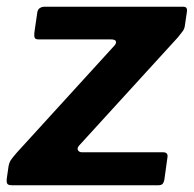

<svg xmlns="http://www.w3.org/2000/svg" viewBox="-31 -550 576 570"><path d="M6 0Q-6 0 -9 -4Q-12 -8 -11 -19L-6 -54Q-4 -67 1 -74.5Q6 -82 19 -97L309 -415Q315 -422 313 -427.5Q311 -433 298 -433H84Q74 -433 72 -438Q70 -443 71 -453L80 -515Q82 -523 88 -526.5Q94 -530 101 -530H513Q526 -530 524 -516L518 -475Q517 -465 511.5 -457.5Q506 -450 497 -439L204 -118Q197 -110 200.5 -104Q204 -98 212 -98H453Q469 -98 466 -82L457 -17Q456 -10 452.5 -5Q449 0 438 0H6Z"/></svg>

Font: Libre Franklin
Style: Bold Italic
Weight: 700
Italic angle: -8°
Designer: Pablo Impallari, Rodrigo Fuenzalida, Nhung Nguyen
Foundry: Impallari Type
Version: Version 3.000